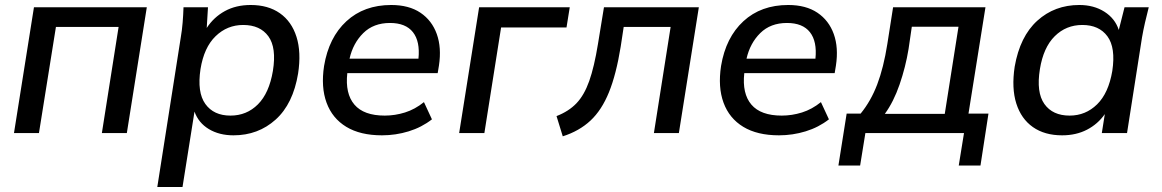

<svg xmlns="http://www.w3.org/2000/svg" viewBox="-20 -533 4653 769"><path d="M36 0 116 -504H568L488 0H388L455 -425H204L136 0Z M610 216 704 -383Q709 -412 711.5 -442.5Q714 -473 715 -504H813L808 -421Q836 -464 880.5 -488.5Q925 -513 984 -513Q1054 -513 1101 -480Q1148 -447 1167.5 -385.5Q1187 -324 1174 -239Q1154 -117 1084 -54Q1014 9 915 9Q858 9 816.5 -16Q775 -41 759 -86L711 216ZM903 -70Q968 -70 1013 -115Q1058 -160 1073 -249Q1088 -342 1055 -387.5Q1022 -433 954 -433Q890 -433 843.5 -388Q797 -343 783 -256Q769 -163 802.5 -116.5Q836 -70 903 -70Z M1510 9Q1423 9 1367 -25Q1311 -59 1288 -121.5Q1265 -184 1278 -269Q1297 -383 1367.5 -448Q1438 -513 1547 -513Q1618 -513 1664 -482Q1710 -451 1729.5 -396.5Q1749 -342 1738 -270L1733 -240H1371Q1362 -158 1399.5 -114Q1437 -70 1521 -70Q1562 -70 1602 -82.5Q1642 -95 1678 -124L1710 -55Q1669 -23 1617 -7Q1565 9 1510 9ZM1542 -441Q1476 -441 1435 -400.5Q1394 -360 1380 -298H1656Q1663 -367 1634 -404Q1605 -441 1542 -441Z M1819 0 1899 -504H2262L2249 -423H1987L1920 0Z M2234 13 2209 -68Q2258 -87 2289 -119.5Q2320 -152 2340 -208.5Q2360 -265 2375 -357L2399 -504H2779L2699 0H2599L2666 -425H2478L2466 -346Q2448 -235 2419 -163.5Q2390 -92 2345 -50Q2300 -8 2234 13Z M3100 9Q3013 9 2957 -25Q2901 -59 2878 -121.5Q2855 -184 2868 -269Q2887 -383 2957.5 -448Q3028 -513 3137 -513Q3208 -513 3254 -482Q3300 -451 3319.5 -396.5Q3339 -342 3328 -270L3323 -240H2961Q2952 -158 2989.5 -114Q3027 -70 3111 -70Q3152 -70 3192 -82.5Q3232 -95 3268 -124L3300 -55Q3259 -23 3207 -7Q3155 9 3100 9ZM3132 -441Q3066 -441 3025 -400.5Q2984 -360 2970 -298H3246Q3253 -367 3224 -404Q3195 -441 3132 -441Z M3338 130 3371 -78H3427Q3468 -128 3493.5 -195Q3519 -262 3534 -357L3557 -504H3927L3859 -78H3939L3907 130H3820L3841 0H3446L3425 130ZM3524 -77H3764L3819 -426H3632L3619 -337Q3607 -264 3583 -194.5Q3559 -125 3524 -77Z M4234 9Q4164 9 4117 -24Q4070 -57 4050.5 -118.5Q4031 -180 4044 -266Q4065 -387 4134.5 -450Q4204 -513 4303 -513Q4361 -513 4403.5 -486Q4446 -459 4461 -413L4484 -504H4581Q4573 -473 4566 -442.5Q4559 -412 4554 -383L4494 0H4393L4405 -76Q4377 -36 4333.5 -13.5Q4290 9 4234 9ZM4264 -70Q4328 -70 4374 -115Q4420 -160 4435 -249Q4449 -342 4415.5 -387.5Q4382 -433 4315 -433Q4250 -433 4204.5 -388Q4159 -343 4145 -256Q4130 -163 4163 -116.5Q4196 -70 4264 -70Z"/></svg>

Font: Mulish SemiBold
Style: Italic
Weight: 600
Italic angle: -9°
Designer: Vernon Adams
Foundry: Vernon Adams
Version: Version 3.603; ttfautohint (v1.8.3)